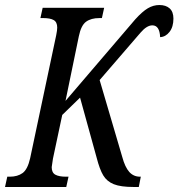

<svg xmlns="http://www.w3.org/2000/svg" viewBox="-37 -745 711 765"><path d="M-8 -41H2Q33 -41 53 -55.5Q73 -70 83 -114L187 -605Q191 -625 191 -635Q191 -657 177 -665Q163 -673 135 -673H124L133 -714H378L369 -673H359Q326 -673 306 -658.5Q286 -644 277 -600L224 -343L502 -668Q530 -699 552 -712Q574 -725 598 -725Q624 -725 639 -711.5Q654 -698 654 -671Q654 -638 638.5 -618Q623 -598 601 -597Q599 -644 570 -644Q548 -644 523 -615L360 -426L450 -120Q461 -79 478 -60Q495 -41 521 -41H524L516 0H495Q444 0 416.5 -11Q389 -22 374.5 -46Q360 -70 348 -117L282 -356L211 -287L174 -113Q169 -83 169 -79Q169 -57 183.5 -49Q198 -41 226 -41H236L227 0H-17Z"/></svg>

Font: Noto Serif Cond
Style: Italic
Weight: 400
Width: 3
Italic angle: -12°
Designer: Monotype Design Team
Foundry: Monotype Imaging Inc.
Version: Version 1.001